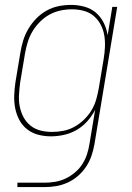

<svg xmlns="http://www.w3.org/2000/svg" viewBox="-20 -548 540 783"><path d="M51 215V197H162Q183 197 204.5 193.5Q226 190 246.5 180.5Q267 171 285.5 155.5Q304 140 316 121Q328 102 335 80.5Q342 59 345 38L368 -100Q355 -75 336 -53.5Q317 -32 292.5 -18Q268 -4 241 2Q214 8 188 8Q161 8 136 1.5Q111 -5 91 -20.5Q71 -36 59 -58.5Q47 -81 42 -106.5Q37 -132 38 -159Q39 -186 43 -213L63 -333Q67 -358 74.5 -382.5Q82 -407 95.5 -430Q109 -453 128 -472.5Q147 -492 170.5 -505Q194 -518 219.5 -523Q245 -528 270 -528Q298 -528 325 -520.5Q352 -513 371.5 -496Q391 -479 403 -455Q415 -431 419 -404L438 -520H458L365 41Q361 64 353 87.5Q345 111 331 132Q317 153 298 169.5Q279 186 256 196.5Q233 207 209 211Q185 215 162 215ZM192 -10Q215 -10 238.5 -14.5Q262 -19 283.5 -31Q305 -43 323 -60.5Q341 -78 353.5 -99Q366 -120 372.5 -143Q379 -166 383 -189L403 -309Q407 -333 408 -357.5Q409 -382 405 -405Q401 -428 390 -448.5Q379 -469 361.5 -483.5Q344 -498 321 -504Q298 -510 273 -510Q250 -510 226.5 -505Q203 -500 182 -488.5Q161 -477 143 -459Q125 -441 112.5 -420Q100 -399 93 -376Q86 -353 82 -330L62 -210Q59 -186 57.5 -161.5Q56 -137 60.5 -114Q65 -91 75.5 -71Q86 -51 103.5 -36.5Q121 -22 144 -16Q167 -10 192 -10Z"/></svg>

Font: Iosevka Thin Oblique
Style: Regular
Weight: 100
Italic angle: -9°
Monospace: yes
Designer: Belleve Invis
Foundry: Belleve Invis
Version: Version 32.5.0; ttfautohint (v1.8.4)